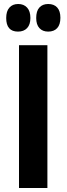

<svg xmlns="http://www.w3.org/2000/svg" viewBox="-20 -940 333 960"><path d="M70 -782Q11 -782 11 -850Q11 -884 27 -902Q43 -920 71 -920Q99 -920 115.5 -902Q132 -884 132 -850Q132 -817 115.5 -799.5Q99 -782 70 -782ZM221 -782Q193 -782 177 -799.5Q161 -817 161 -850Q161 -885 177 -902.5Q193 -920 221 -920Q250 -920 266 -902.5Q282 -885 282 -851Q282 -817 266 -799.5Q250 -782 221 -782ZM75 0V-714H217V0Z"/></svg>

Font: Noto Sans Condensed
Style: Bold
Weight: 700
Width: 3
Designer: Monotype Design Team
Foundry: Monotype Imaging Inc.
Version: Version 2.013; ttfautohint (v1.8.4.7-5d5b)